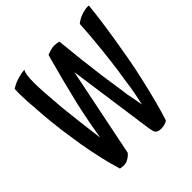

<svg xmlns="http://www.w3.org/2000/svg" viewBox="-197 -800 1023 1023"><g transform="rotate(-45 314.5 -288.0)"><path d="M392.6 33.2 323.2 -460 220.7 43.9H219.7L220.7 44.9Q206.1 62.5 187.5 71.3Q178.7 76.2 171.9 77.1Q168 78.1 160.2 78.1Q142.6 78.1 131.8 75.2Q101.6 -20.5 76.2 -165Q62.5 -252 57.6 -289.1Q47.9 -371.1 44.9 -408.2L42 -447.3Q34.2 -543 34.2 -585.9L35.2 -621.1Q63.5 -641.6 110.4 -652.3Q121.1 -655.3 144.5 -657.2Q130.9 -640.6 130.9 -574.2Q130.9 -513.7 143.6 -369.1Q157.2 -245.1 173.8 -115.2Q201.2 -280.3 228.5 -383.8L253.9 -485.4L266.6 -532.2Q285.2 -604.5 291 -622.1Q313.5 -630.9 323.2 -632.8L336.9 -635.7H350.6Q367.2 -635.7 381.8 -630.9Q398.4 -460.9 415 -339.8L433.6 -213.9Q437.5 -174.8 445.3 -142.6L456.1 -83L469.7 -148.4Q477.5 -186.5 484.4 -242.2Q495.1 -302.7 502 -365.2Q519.5 -510.7 525.4 -621.1Q542 -634.8 557.6 -641.6Q563.5 -644.5 575.2 -648.4Q586.9 -652.3 593.8 -653.3Q610.4 -658.2 628.9 -656.2Q619.1 -557.6 597.7 -426.8L576.2 -300.8Q565.4 -240.2 549.8 -173.8Q517.6 -30.3 486.3 66.4Q481.4 71.3 473.1 74.2Q464.8 77.1 457 79.1L440.4 81.1Q420.9 81.1 411.6 75.7Q402.3 70.3 399.4 62Q396.5 53.7 392.6 33.2Z"/></g></svg>

Font: BKP Parklife Display
Style: Regular
Weight: 400
Designer: Font Diner, Inc.; LA MECHKY PLUS GmbH
Foundry: Font Diner, Inc.; LA MECHKY PLUS GmbH
Version: Version 1.007